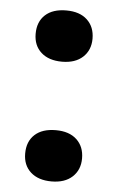

<svg xmlns="http://www.w3.org/2000/svg" viewBox="-46 -586 383 627"><g transform="rotate(5 146.0 -273.0)"><path d="M146.5 7.5Q103 7.5 78 -15Q53 -37.5 53 -76Q53 -115.5 77.5 -138Q102 -160.5 146.5 -160.5Q190.5 -160.5 215 -137.5Q239.5 -114.5 239.5 -76Q239.5 -38.5 214.8 -15.5Q190 7.5 146.5 7.5ZM146.5 -385Q103 -385 78 -407.5Q53 -430 53 -468.5Q53 -508 77.5 -530.5Q102 -553 146.5 -553Q190.5 -553 215 -530Q239.5 -507 239.5 -468.5Q239.5 -431 214.8 -408Q190 -385 146.5 -385Z"/></g></svg>

Font: Encode Sans SC Expanded SemiBold
Style: Regular
Weight: 600
Width: 7
Designer: Multiple Designers
Foundry: Impallari Type
Version: Version 3.002